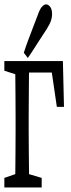

<svg xmlns="http://www.w3.org/2000/svg" viewBox="-22 -798 321 866"><path d="M45.9 47.4Q46.9 20 47.1 -24.7Q47.4 -69.3 47.9 -117.7Q48.3 -166 48.3 -204.1V-271Q48.3 -309.6 47.9 -357.7Q47.4 -405.8 47.1 -450.7Q46.9 -495.6 45.9 -522.5H109.9Q108.9 -495.6 108.6 -450.7Q108.4 -405.8 107.9 -357.4Q107.4 -309.1 107.4 -271V-204.1Q107.4 -165.5 107.9 -117.4Q108.4 -69.3 108.9 -24.7Q109.4 20 109.9 47.4ZM77.6 -470.7V-522.5H261.7L266.6 -315.9H234.4L204.1 -522.5L244.1 -470.7ZM-2.4 47.4V4.4L68.4 -20H84L166 4.4V47.4ZM-2.4 -479V-522.5H77.6V-455.1H72.3ZM85.4 -560.1Q94.7 -589.4 105 -616.5Q115.2 -643.6 126 -671.9Q136.7 -700.2 147.9 -729Q157.2 -756.3 167 -767.3Q176.8 -778.3 186 -778.3Q195.3 -778.3 204.1 -767.6Q212.9 -756.8 212.9 -732.4Q212.9 -720.7 208.3 -705.8Q203.6 -690.9 188.5 -666.5Q174.3 -645 160.2 -623.3Q146 -601.6 132.3 -579.8Q118.7 -558.1 103.5 -536.6Z"/></svg>

Font: Scarab Serif
Style: Condensed
Weight: 400
Designer: John Roberts
Foundry: Scarab
Version: 1.0